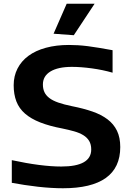

<svg xmlns="http://www.w3.org/2000/svg" viewBox="-20 -994 696 1025"><path d="M316 11Q287 11 253 9Q219 7 183 3Q147 -1 111.5 -6.5Q76 -12 43 -18V-139Q122 -122 188 -113.5Q254 -105 307 -105Q467 -105 467 -196Q467 -223 456 -241.5Q445 -260 424.5 -272.5Q404 -285 375.5 -293Q347 -301 313 -308Q244 -321 194.5 -340.5Q145 -360 113.5 -387.5Q82 -415 67.5 -452.5Q53 -490 53 -539Q53 -588 73.5 -628Q94 -668 132 -696Q170 -724 225 -739Q280 -754 348 -754Q372 -754 396.5 -752.5Q421 -751 449 -747.5Q477 -744 509.5 -738.5Q542 -733 581 -726V-606Q529 -621 470.5 -629Q412 -637 364 -637Q290 -637 249.5 -612.5Q209 -588 209 -543Q209 -520 217 -502.5Q225 -485 243 -471Q261 -457 291 -446.5Q321 -436 365 -427Q426 -415 473.5 -398.5Q521 -382 554 -357Q587 -332 604.5 -296Q622 -260 622 -209Q622 -99 545 -44Q468 11 316 11ZM266 -814 336 -974H485L374 -806Z"/></svg>

Font: Encode Sans Wide
Style: SemiBold
Weight: 600
Designer: Pablo Impallari, Andres Torresi
Foundry: Pablo Impallari, Andres Torresi
Version: Version 1.000; ttfautohint (v1.00) -l 8 -r 50 -G 200 -x 14 -